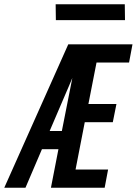

<svg xmlns="http://www.w3.org/2000/svg" viewBox="-51 -877 639 897"><path d="M-31 0 268 -670H568L552 -585H400L362 -391H493L476 -306H345L302 -85H454L438 0H187L222 -180H145L68 0ZM238 -265 287 -513Q280 -496 273 -479.5Q266 -463 259 -447L181 -265ZM533 -783H210L209 -857H532Z"/></svg>

Font: Lode Dark
Style: Bold Italic
Weight: 700
Italic angle: -11°
Monospace: yes
Designer: Belleve Invis
Foundry: Belleve Invis
Version: Version 29.2.0; ttfautohint (v1.8.3)